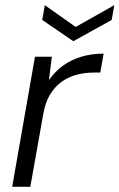

<svg xmlns="http://www.w3.org/2000/svg" viewBox="-20 -721 461 741"><path d="M27 0 115 -502H180L169 -412Q192 -445 223 -467.5Q254 -490 293.5 -502Q333 -514 380 -514L367 -441H342Q309 -441 277.5 -433Q246 -425 219.5 -406.5Q193 -388 174 -357.5Q155 -327 147 -281L97 0ZM421 -701 411 -644 263 -562 143 -644 153 -701 272 -617Z"/></svg>

Font: DM Sans 16pt Light
Style: Italic
Weight: 300
Italic angle: -10°
Version: Version 4.004;gftools[0.9.30]